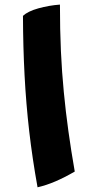

<svg xmlns="http://www.w3.org/2000/svg" viewBox="-20 -758 402 836"><path d="M305.5 -11Q260.5 15 220.8 32Q181 49 143.5 57.5Q121 -67 107.2 -186.5Q93.5 -306 87 -429.5Q80.5 -553 80 -689Q101.5 -709 147.5 -721.8Q193.5 -734.5 241 -738Q241 -629 245.2 -536Q249.5 -443 257.8 -357.5Q266 -272 277.8 -187.2Q289.5 -102.5 305.5 -11Z"/></svg>

Font: Grandstander ExtraBold
Style: Italic
Weight: 800
Italic angle: -15°
Designer: Tyler Finck
Foundry: Etcetera Type Co
Version: Version 1.200; ttfautohint (v1.8.3)